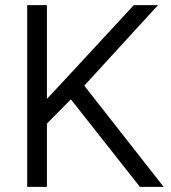

<svg xmlns="http://www.w3.org/2000/svg" viewBox="-20 -731 669 751"><path d="M527.3 0 257.3 -342.3 163.6 -247.6V0H86.4V-710.9H163.6V-344.2L250.5 -437.5L503.4 -710.9H598.1L309.6 -396L620.1 0Z"/></svg>

Font: Vazirmatn RD Light
Style: Regular
Weight: 300
Designer: Saber Rastikerdar
Foundry: Saber Rastikerdar
Version: Version 32.102